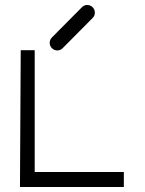

<svg xmlns="http://www.w3.org/2000/svg" viewBox="-20 -798 580 769"><path d="M179 -626Q179 -639 188 -648L308 -769Q317 -778 329 -778Q342 -778 351 -769Q360 -760 360 -747Q360 -735 351 -726L231 -605Q222 -596 209 -596Q197 -596 188 -605Q179 -614 179 -626ZM63 -597H119V-109H476V-49H60Z"/></svg>

Font: ibm3270
Style: Regular
Weight: 400
Monospace: yes
Version: Version 2.0.3